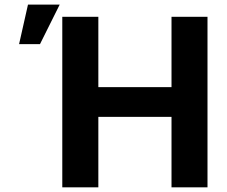

<svg xmlns="http://www.w3.org/2000/svg" viewBox="-20 -799 969 819"><path d="M245.7 0H399.5V-300.4H711.6V0H865.1V-727.3H711.6V-427.2H399.5V-727.3H245.7ZM150.6 -610.8 234.7 -779.5H99.4L61.4 -610.8Z"/></svg>

Font: Inter-Hewn
Style: Bold
Weight: 700
Designer: Rasmus Andersson
Foundry: rsms
Version: Version 3.012;git-f93a4a705